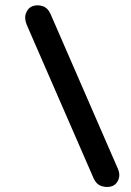

<svg xmlns="http://www.w3.org/2000/svg" viewBox="-20 -670 504 737"><path d="M175 -614 433 -21Q442 0 435 18.5Q428 37 412 44Q393 51 372 45Q351 39 340 16L83 -574Q72 -600 80 -620Q88 -640 104 -646Q123 -653 143.5 -646.5Q164 -640 175 -614Z"/></svg>

Font: Edu QLD Beginners
Style: Regular
Weight: 400
Designer: Tina and Corey Anderson
Foundry: Google for Education
Version: Version 1.001